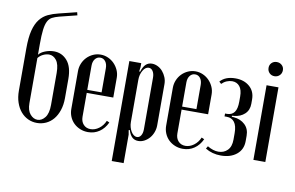

<svg xmlns="http://www.w3.org/2000/svg" viewBox="-90 -918 1928 1254"><g transform="rotate(10 874.5 -291.0)"><path d="M40 -180V-459Q40 -533 52 -579.5Q64 -626 86.5 -654.5Q109 -683 140 -697.5Q171 -712 209 -721L326 -750L331 -730L215 -701Q188 -694 170 -684.5Q152 -675 141.5 -654.5Q131 -634 126.5 -598Q122 -562 122 -502V-432Q136 -450 164.5 -461Q193 -472 222 -472Q275 -472 310 -431.5Q345 -391 345 -310V-184Q345 -139 333 -103Q321 -67 300.5 -42.5Q280 -18 252 -5Q224 8 192 8Q160 8 132.5 -5Q105 -18 84.5 -42Q64 -66 52 -101Q40 -136 40 -180ZM122 -410V-111Q122 -63 143.5 -38Q165 -13 192 -13Q220 -13 241.5 -40Q263 -67 263 -124V-336Q263 -394 242.5 -420Q222 -446 194 -446Q175 -446 155 -436.5Q135 -427 122 -410Z M398 -372Q398 -399 408 -423Q418 -447 435.5 -465Q453 -483 476.5 -493.5Q500 -504 526 -504Q552 -504 575.5 -493.5Q599 -483 616.5 -465Q634 -447 644.5 -423.5Q655 -400 655 -373V-242H479V-84Q479 -52 497 -32.5Q515 -13 544 -13Q573 -13 599.5 -32.5Q626 -52 640 -85L658 -77Q639 -36 606 -13.5Q573 9 531 9Q503 9 478.5 -1Q454 -11 436 -28.5Q418 -46 408 -70Q398 -94 398 -121ZM574 -262V-422Q574 -450 561 -467Q548 -484 527 -484Q506 -484 492.5 -467Q479 -450 479 -422V-262Z M792 -440 798 -438Q809 -473 825.5 -488.5Q842 -504 866 -504Q886 -504 905 -494.5Q924 -485 938 -468.5Q952 -452 960.5 -431Q969 -410 969 -387V-113Q969 -89 960.5 -66.5Q952 -44 937.5 -27.5Q923 -11 904 -1Q885 9 864 9Q840 9 824 -5.5Q808 -20 798 -52L791 -50L796 -21V168H717V-495H796V-468ZM796 -105Q796 -87 800.5 -71Q805 -55 812.5 -42.5Q820 -30 830 -22.5Q840 -15 851 -15Q868 -15 878 -31Q888 -47 888 -73V-415Q888 -441 877.5 -457.5Q867 -474 850 -474Q828 -474 812 -447Q796 -420 796 -384Z M1027 -372Q1027 -399 1037 -423Q1047 -447 1064.5 -465Q1082 -483 1105.5 -493.5Q1129 -504 1155 -504Q1181 -504 1204.5 -493.5Q1228 -483 1245.5 -465Q1263 -447 1273.5 -423.5Q1284 -400 1284 -373V-242H1108V-84Q1108 -52 1126 -32.5Q1144 -13 1173 -13Q1202 -13 1228.5 -32.5Q1255 -52 1269 -85L1287 -77Q1268 -36 1235 -13.5Q1202 9 1160 9Q1132 9 1107.5 -1Q1083 -11 1065 -28.5Q1047 -46 1037 -70Q1027 -94 1027 -121ZM1203 -262V-422Q1203 -450 1190 -467Q1177 -484 1156 -484Q1135 -484 1121.5 -467Q1108 -450 1108 -422V-262Z M1412 9Q1354 9 1309 -19L1319 -36Q1357 -13 1392 -13Q1428 -13 1452 -37Q1476 -61 1476 -108V-151Q1476 -199 1458 -223Q1440 -247 1407 -247H1392V-266H1407Q1438 -267 1454 -289Q1470 -311 1470 -359V-392Q1470 -437 1451.5 -459.5Q1433 -482 1402 -482Q1384 -482 1366 -474.5Q1348 -467 1333 -452L1319 -465Q1353 -504 1420 -504Q1477 -504 1513.5 -472.5Q1550 -441 1550 -387V-358Q1550 -316 1522.5 -290.5Q1495 -265 1453 -261L1439 -260V-253L1453 -252Q1498 -248 1527 -220.5Q1556 -193 1556 -148V-112Q1556 -56 1516 -23.5Q1476 9 1412 9Z M1620 -610Q1620 -630 1633.5 -643Q1647 -656 1667 -656Q1687 -656 1701 -643Q1715 -630 1715 -610Q1715 -589 1701 -575.5Q1687 -562 1667 -562Q1647 -562 1633.5 -575.5Q1620 -589 1620 -610ZM1706 -495V0H1627V-495Z"/></g></svg>

Font: Moniqa SemBd Narrow Heading
Style: Regular
Weight: 600
Width: 4
Designer: Rajesh Rajput
Foundry: Rajesh Rajput
Version: Version 1.000